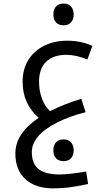

<svg xmlns="http://www.w3.org/2000/svg" viewBox="-20 -720 575 1061"><path d="M272.9 320.8Q176.3 320.8 120.6 270.3Q64.9 219.7 64.9 127.9Q64.9 17.1 193.8 -68.8Q105 -146.5 105 -268.1Q105 -337.4 136.7 -388.7Q168.5 -439.9 224.9 -467.5Q281.2 -495.1 351.1 -495.1Q394 -495.1 430.4 -486.6Q466.8 -478 490.2 -465.8L462.9 -391.1Q400.9 -417 346.2 -417Q274.4 -417 235.1 -378.7Q195.8 -340.3 195.8 -269Q195.8 -217.3 212.2 -174.1Q228.5 -130.9 256.8 -106Q340.3 -147.5 429.2 -173.8L453.1 -100.1Q364.7 -78.1 294.2 -42.2Q223.6 -6.3 189.7 34.7Q155.8 75.7 155.8 120.1Q155.8 184.6 193.4 214.4Q231 244.1 309.1 244.1Q359.4 244.1 456.1 228L466.8 296.9Q396 312 354.5 316.4Q313 320.8 272.9 320.8ZM331.1 -580.1Q305.2 -580.1 290 -595.7Q274.9 -611.3 274.9 -640.1Q274.9 -668.9 289.8 -684.6Q304.7 -700.2 331.1 -700.2Q357.9 -700.2 372.6 -683.8Q387.2 -667.5 387.2 -640.1Q387.2 -612.8 372.6 -596.4Q357.9 -580.1 331.1 -580.1ZM331.1 170.4Q305.2 170.4 290 154.8Q274.9 139.2 274.9 110.4Q274.9 81.5 289.8 65.9Q304.7 50.3 331.1 50.3Q357.9 50.3 372.6 66.7Q387.2 83 387.2 110.4Q387.2 137.7 372.6 154.1Q357.9 170.4 331.1 170.4Z"/></svg>

Font: Droid Arabic Kufi
Style: Regular
Weight: 400
Designer: Pascal Zoghbi
Foundry: Irfont.ir
Version: Version 1.00 February 28, 2013, initial release